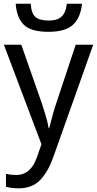

<svg xmlns="http://www.w3.org/2000/svg" viewBox="-20 -778 524 1038"><path d="M204.1 2 179.2 73.2C159.2 130.4 125 168 67.9 168C47.9 168 29.3 166 12.2 162.1V231.9C27.8 235.8 50.3 240.2 81.1 240.2C129.4 240.2 168.5 225.1 197.3 195.3C226.1 165 249 124.5 267.1 74.2L483.9 -536.1H389.2L288.1 -231.9C278.8 -204.6 270.5 -177.2 263.2 -150.4C255.9 -123.5 250 -101.6 246.1 -85H243.2C235.8 -129.4 220.2 -176.3 202.1 -231L95.2 -536.1H1ZM341.3 -757.8C334 -689 300.3 -667 243.2 -667C210.4 -667 187 -673.3 172.4 -685.5C157.2 -697.8 148.4 -722.2 146 -757.8H64.9C68.4 -707.5 83 -669.4 108.9 -644C134.3 -618.7 178.7 -606 242.2 -606C303.2 -606 347.7 -618.7 375 -644.5C402.3 -670.4 418.5 -708 423.3 -757.8Z"/></svg>

Font: Avrile Sans
Style: Regular
Weight: 400
Designer: Monotype Design Team, Google (font), Stefan Peev (BGR Cyrillic), Cristiano Sobral (main changes)
Foundry: The Avrile Sans Project Authors
Version: Version 3.110